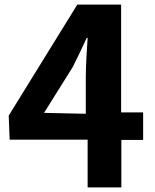

<svg xmlns="http://www.w3.org/2000/svg" viewBox="-20 -776 676 837"><path d="M22 -167H362V41H509V-166H604V-286H508V-756H317L18 -272ZM172 -284 296 -482C318 -525 339 -569 358 -611H362C359 -564 354 -491 354 -444V-280Z"/></svg>

Font: GenEiGothic-pro-Regular
Style: Bold
Weight: 700
Designer: Ryoko NISHIZUKA (kana & ideographs); Paul D. Hunt (Latin, Greek & Cyrillic); Wenlong ZHANG (bopomofo); Sandoll Communica
Foundry: Adobe Systems Incorporated; o_tamon
Version: Version 1.000.140830